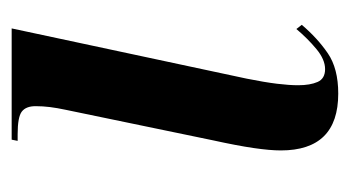

<svg xmlns="http://www.w3.org/2000/svg" viewBox="-152 -424 586 321"><g transform="rotate(-90 140.5 -263.0)"><path d="M145 10Q50 10 50 -86Q50 -104 54 -131.5Q58 -159 67 -200L118 -446Q121 -460 122.5 -472Q124 -484 124 -496Q124 -512 115 -519Q106 -526 77 -526H66L68 -536H254L170 -143Q164 -113 161.5 -92.5Q159 -72 159 -57Q159 -37 164.5 -24.5Q170 -12 186 -12Q202 -12 219.5 -26.5Q237 -41 253 -60L260 -51Q238 -25 212.5 -7.5Q187 10 145 10Z"/></g></svg>

Font: Noto Serif Display ExtraCondensed SemiBold
Style: Italic
Weight: 600
Width: 2
Italic angle: -12°
Designer: Monotype Design Team
Foundry: Monotype Imaging Inc.
Version: Version 2.009